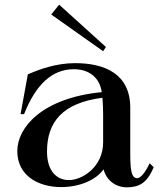

<svg xmlns="http://www.w3.org/2000/svg" viewBox="-20 -785 693 821"><path d="M241 15C323 15 392 -17 423 -61C435 -12 477 16 522 16C573 16 609 -1 637 -70L620 -87C600 -45 581 -23 566 -23C542 -24 537 -58 537 -127V-324C537 -470 427 -515 301 -515C219 -515 147 -488 99 -467L68 -297H83C133 -423 202 -489 296 -489C358 -489 406 -456 415 -391C160 -366 54 -240 54 -139C54 -30 149 15 241 15ZM274 -15C224 -15 181 -52 181 -137C181 -264 248 -345 418 -367C420 -347 421 -313 421 -296V-177C421 -68 328 -14 274 -15ZM199 -723 421 -566 433 -584 233 -765Z"/></svg>

Font: Sprat Medium
Style: Regular
Weight: 500
Designer: Ethan Nakache
Foundry: Collletttivo
Version: Version 2.000;Glyphs 3.2 (3217)